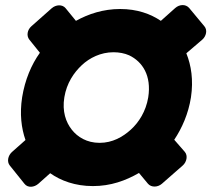

<svg xmlns="http://www.w3.org/2000/svg" viewBox="-20 -675 821 746"><path d="M722 -297C732 -364 723 -421 704 -468L766 -521C781 -534 787 -558 774 -573L715 -644C701 -660 677 -658 661 -644L605 -594C565 -621 513 -640 447 -640C381 -640 324 -621 275 -594L235 -643C222 -659 197 -657 181 -643L102 -573C86 -559 82 -536 94 -521L135 -470C102 -424 77 -365 66 -297C56 -232 63 -177 79 -131L26 -84C11 -70 6 -47 18 -32L75 39C88 56 113 53 129 39L175 -2C216 27 272 48 341 48C410 48 468 27 520 -3L555 39C568 54 593 53 609 39L690 -32C705 -45 711 -70 698 -85L657 -132C687 -177 712 -233 722 -297ZM230 -297C239 -352 267 -393 298 -422C328 -450 371 -472 421 -472C443 -472 464 -468 482 -460C534 -435 569 -381 556 -297C547 -242 519 -199 488 -171C457 -143 417 -120 367 -120C317 -120 281 -143 259 -171C236 -200 221 -242 230 -297Z"/></svg>

Font: Asimov Print
Style: EIt
Weight: 500
Designer: Google
Version: Version 2.000980; 2014